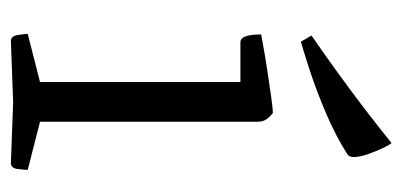

<svg xmlns="http://www.w3.org/2000/svg" viewBox="-208 -512 720 343"><g transform="rotate(90 151.5 -340.0)"><path d="M54 0Q44 1 42 -12.5Q40 -26 40 -30L126 -52V-410H55Q48 -410 45 -418Q42 -426 41.5 -435Q41 -444 41 -447Q41 -447 60 -450.5Q79 -454 105 -458Q131 -462 153 -465Q175 -468 181 -468Q186 -465 191.5 -458Q197 -451 197 -440V-52L283 -30Q283 -26 281.5 -12.5Q280 1 269 0L162 -4ZM54 -518 43 -537Q43 -537 71 -556.5Q99 -576 143.5 -609Q188 -642 235 -680Q238 -677 244 -664.5Q250 -652 255 -637.5Q260 -623 260 -613Q260 -604 255 -601Q222 -580 182 -563Q142 -546 107 -534.5Q72 -523 54 -518Z"/></g></svg>

Font: Mate
Style: Regular
Weight: 400
Designer: Eduardo Rodriguez Tunni
Foundry: Eduardo Rodriguez Tunni
Version: Version 1.003; ttfautohint (v1.8.4.7-5d5b);gftools[0.9.24]